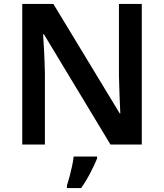

<svg xmlns="http://www.w3.org/2000/svg" viewBox="-20 -734 833 975"><path d="M700 0H541L203 -560H199Q202 -515 204.5 -463.5Q207 -412 208 -360V0H93V-714H251L588 -158H591Q589 -198 587 -250Q585 -302 584 -351V-714H700ZM473 71Q461 101 439.5 142.5Q418 184 392 221H320V208Q326 190 333 163.5Q340 137 346 109.5Q352 82 354 61H473Z"/></svg>

Font: Noto Sans Sinhala UI SemiBold
Style: Regular
Weight: 600
Designer: Jelle Bosma - Monotype Design Team
Foundry: Monotype Imaging Inc.
Version: Version 2.006; ttfautohint (v1.8.4.7-5d5b)